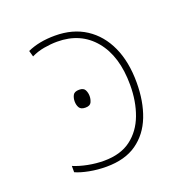

<svg xmlns="http://www.w3.org/2000/svg" viewBox="-103 -638 737 747"><g transform="rotate(-20 265.0 -264.0)"><path d="M215 10Q179 10 145 3.5Q111 -3 89 -13V-39Q115 -28 148.5 -21.5Q182 -15 214 -15Q283 -15 326 -47.5Q369 -80 389.5 -135Q410 -190 410 -258Q410 -377 353.5 -445Q297 -513 200 -513Q174 -513 145.5 -508Q117 -503 93 -491L86 -516Q134 -538 200 -538Q274 -538 327 -503.5Q380 -469 408.5 -406.5Q437 -344 437 -258Q437 -180 413.5 -119.5Q390 -59 341 -24.5Q292 10 215 10ZM217 -234Q198 -234 191.5 -245Q185 -256 185 -271Q185 -285 191 -296.5Q197 -308 217 -308Q235 -308 241 -296.5Q247 -285 247 -271Q247 -258 241.5 -246Q236 -234 217 -234Z"/></g></svg>

Font: Noto Sans Mono Condensed Thin
Style: Regular
Weight: 100
Width: 3
Designer: Monotype Design Team
Foundry: Monotype Imaging Inc.
Version: Version 2.014; ttfautohint (v1.8.4.7-5d5b)